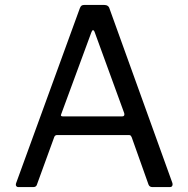

<svg xmlns="http://www.w3.org/2000/svg" viewBox="-20 -762 767 782"><path d="M46 -17 305 -728Q308 -736 312 -739Q316 -742 325 -742H403Q422 -742 426 -727L682 -17L683 -12Q683 0 672 0H601Q589 0 585 -10L516 -204Q514 -208 512 -210Q510 -212 504 -212H213Q204 -212 201 -204L130 -9Q127 0 115 0H55Q49 0 46 -4.5Q43 -9 46 -17ZM478 -288Q489 -288 486 -301L366 -630Q363 -639 359 -639Q355 -639 352 -630L230 -299L228 -293Q228 -288 236 -288Z"/></svg>

Font: n
Style: Regular
Weight: 400
Designer: Pablo Impallari, Rodrigo Fuenzalida
Foundry: Impallari Type
Version: Version 1.002; ttfautohint (v1.5)